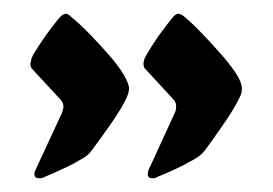

<svg xmlns="http://www.w3.org/2000/svg" viewBox="-20 -380 400 281"><path d="M37.6 -119.1Q30.3 -119.1 30.3 -125Q30.3 -127.4 31.7 -130.6Q33.2 -133.8 34.2 -136.2L70.3 -213.9Q72.8 -220.2 72.8 -224.1Q72.8 -230 68.4 -234.4L27.8 -278.3Q24.4 -280.8 24.4 -288.1Q25.4 -289.1 25.6 -292Q25.9 -294.9 29.3 -301.3Q38.1 -315.4 46.1 -326.9Q54.2 -338.4 66.4 -353.5Q72.3 -359.9 76.2 -359.9Q79.6 -359.9 84.5 -355Q96.7 -345.2 112.1 -329.3Q127.4 -313.5 141.1 -297.6Q154.8 -281.7 161.1 -270.5Q168.9 -257.3 168.9 -250.5Q168.9 -247.1 167.7 -243.4Q166.5 -239.7 165.5 -237.3Q157.7 -220.7 141.4 -197.5Q125 -174.3 115.2 -161.1Q109.9 -153.3 102.3 -148.9Q94.7 -144.5 90.3 -142.1Q88.4 -140.6 78.6 -136Q68.8 -131.3 59.1 -127Q49.3 -122.6 45.4 -121.1Q42 -119.1 37.6 -119.1ZM203.1 -119.1Q196.3 -119.1 196.3 -125Q196.3 -130.4 199.7 -136.2L235.4 -213.9Q237.8 -218.8 237.8 -224.1Q237.8 -230.5 233.9 -234.4L193.4 -278.3Q189.9 -280.8 189.9 -288.1Q190.4 -289.1 190.9 -292Q191.4 -294.9 195.3 -301.3Q203.6 -315.4 211.7 -326.9Q219.7 -338.4 231.9 -353.5Q236.8 -359.9 241.2 -359.9Q244.6 -359.9 250.5 -355Q262.2 -345.2 277.3 -329.3Q292.5 -313.5 306.2 -297.6Q319.8 -281.7 326.7 -270.5Q334 -258.3 334 -250.5Q334 -243.2 330.6 -237.3Q322.8 -220.7 306.6 -197.5Q290.5 -174.3 280.8 -161.1Q274.9 -153.3 267.6 -148.9Q260.3 -144.5 255.4 -142.1Q253.4 -140.6 243.9 -136Q234.4 -131.3 224.4 -127Q214.4 -122.6 210.4 -121.1Q207 -119.1 203.1 -119.1Z"/></svg>

Font: David Libre Medium
Style: Regular
Weight: 500
Designer: Ismar David, J. Victor Gaultney, Annie Olsen and Meir Sadan
Foundry: Monotype Imaging Inc. & SIL International
Version: Version 1.100; ttfautohint (v1.8.4.7-5d5b)